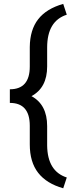

<svg xmlns="http://www.w3.org/2000/svg" viewBox="-20 -800 378 998"><path d="M308.6 178.7Q222.2 154.3 178.5 98.4Q134.8 42.5 134.8 -49.3V-146.5Q134.8 -265.1 31.2 -265.1V-335.9Q134.8 -335.9 134.8 -454.1V-555.7Q135.7 -645 178.5 -700Q221.2 -754.9 308.6 -779.8L327.1 -723.6Q225.1 -690.9 225.1 -553.2V-454.6Q225.1 -343.8 143.6 -300.3Q225.1 -256.3 225.1 -144.5V-43.9Q226.6 90.3 327.1 122.6Z"/></svg>

Font: Shabnam FD
Style: Regular
Weight: 400
Foundry: DejaVu fonts team - Redesigned by Saber Rastikerdar - Based on Vazir font
Version: Version 5.00;October 20, 2019;FontCreator 12.0.0.2547 64-bit